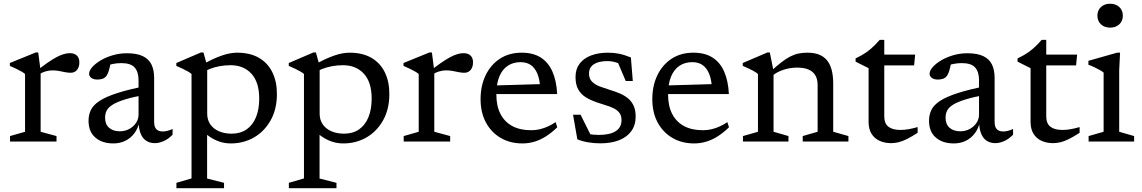

<svg xmlns="http://www.w3.org/2000/svg" viewBox="-20 -740 5972 1004"><path d="M344.5 -462Q369.5 -462 382.2 -449.2Q395 -436.5 395 -414.5Q395 -389 382.5 -374.2Q370 -359.5 350 -359.5Q334.5 -359.5 319.2 -362.8Q304 -366 288.2 -369Q272.5 -372 255 -372Q243.5 -372 230.2 -369.5Q217 -367 204 -361.5Q191 -356 179 -347.5L166.5 -365Q200.5 -392.5 227.2 -411Q254 -429.5 275 -440.8Q296 -452 313.2 -457Q330.5 -462 344.5 -462ZM192.5 -368V-51L275.5 -28.5V0H32.5V-28.5L111 -51V-353Q104.5 -359 92.8 -365.8Q81 -372.5 65.5 -380Q50 -387.5 31.5 -395.5V-410.5L166.5 -465.5H180Z M746.5 -291 744 -245.5Q676 -233 634 -220Q592 -207 569.2 -192.8Q546.5 -178.5 538 -162Q529.5 -145.5 529.5 -125Q529.5 -90 550.5 -71.8Q571.5 -53.5 606.5 -53.5Q633.5 -53.5 655.8 -65.5Q678 -77.5 691.2 -97.2Q704.5 -117 704.5 -141V-321Q704.5 -364 684.2 -387Q664 -410 614 -410Q593.5 -410 572 -406Q550.5 -402 530.5 -394L560.5 -421.5Q557.5 -405 554.2 -390.5Q551 -376 547 -364.5Q543 -353 537.5 -344.5Q529 -332.5 516.5 -328.2Q504 -324 489.5 -324Q469 -324 457.5 -332.8Q446 -341.5 446 -354Q446 -370.5 462.2 -389Q478.5 -407.5 506 -424Q533.5 -440.5 569.2 -451Q605 -461.5 644 -461.5Q695.5 -461.5 726.8 -446.5Q758 -431.5 772 -402.8Q786 -374 786 -333.5V-102Q786 -85 791.2 -74Q796.5 -63 806.5 -57.8Q816.5 -52.5 831.5 -52.5Q843 -52.5 856.2 -56Q869.5 -59.5 882.5 -65.5V-35.5Q860.5 -13 836 -2.2Q811.5 8.5 790 8.5Q763.5 8.5 744.8 -3.8Q726 -16 716 -40Q706 -64 705 -99L708.5 -102.5Q702 -69 683 -43.5Q664 -18 635.8 -4Q607.5 10 573 10Q514 10 478.5 -20.8Q443 -51.5 443 -108.5Q443 -140 455.5 -165.5Q468 -191 500.8 -212.5Q533.5 -234 593 -253.2Q652.5 -272.5 746.5 -291Z M1335.5 -224Q1335.5 -310 1294.8 -354.5Q1254 -399 1185.5 -399Q1156 -399 1128.8 -394Q1101.5 -389 1077 -379.5Q1052.5 -370 1030 -355.5V-397Q1062 -416 1089.2 -428.8Q1116.5 -441.5 1139.8 -449.5Q1163 -457.5 1182.8 -461Q1202.5 -464.5 1219.5 -464.5Q1287.5 -464.5 1333.8 -437.8Q1380 -411 1404 -362.5Q1428 -314 1428 -248.5Q1428 -169 1395.2 -110.8Q1362.5 -52.5 1308 -21.2Q1253.5 10 1187.5 10Q1155.5 10 1127.5 0.5Q1099.5 -9 1075.8 -25.5Q1052 -42 1032.5 -64H1063V193.5L1151.5 216V244H902.5V216L981.5 193V-353Q975 -359 963.5 -365.8Q952 -372.5 936.2 -380Q920.5 -387.5 902 -395.5V-410.5L1030.5 -465.5H1044L1063.5 -395V-145Q1063.5 -113.5 1079.5 -90Q1095.5 -66.5 1124.5 -53.8Q1153.5 -41 1191.5 -41Q1237 -41 1269.2 -63.2Q1301.5 -85.5 1318.5 -126.8Q1335.5 -168 1335.5 -224Z M1923.5 -224Q1923.5 -310 1882.8 -354.5Q1842 -399 1773.5 -399Q1744 -399 1716.8 -394Q1689.5 -389 1665 -379.5Q1640.5 -370 1618 -355.5V-397Q1650 -416 1677.2 -428.8Q1704.5 -441.5 1727.8 -449.5Q1751 -457.5 1770.8 -461Q1790.5 -464.5 1807.5 -464.5Q1875.5 -464.5 1921.8 -437.8Q1968 -411 1992 -362.5Q2016 -314 2016 -248.5Q2016 -169 1983.2 -110.8Q1950.5 -52.5 1896 -21.2Q1841.5 10 1775.5 10Q1743.5 10 1715.5 0.5Q1687.5 -9 1663.8 -25.5Q1640 -42 1620.5 -64H1651V193.5L1739.5 216V244H1490.5V216L1569.5 193V-353Q1563 -359 1551.5 -365.8Q1540 -372.5 1524.2 -380Q1508.5 -387.5 1490 -395.5V-410.5L1618.5 -465.5H1632L1651.5 -395V-145Q1651.5 -113.5 1667.5 -90Q1683.5 -66.5 1712.5 -53.8Q1741.5 -41 1779.5 -41Q1825 -41 1857.2 -63.2Q1889.5 -85.5 1906.5 -126.8Q1923.5 -168 1923.5 -224Z M2403 -462Q2428 -462 2440.8 -449.2Q2453.5 -436.5 2453.5 -414.5Q2453.5 -389 2441 -374.2Q2428.5 -359.5 2408.5 -359.5Q2393 -359.5 2377.8 -362.8Q2362.5 -366 2346.8 -369Q2331 -372 2313.5 -372Q2302 -372 2288.8 -369.5Q2275.5 -367 2262.5 -361.5Q2249.5 -356 2237.5 -347.5L2225 -365Q2259 -392.5 2285.8 -411Q2312.5 -429.5 2333.5 -440.8Q2354.5 -452 2371.8 -457Q2389 -462 2403 -462ZM2251 -368V-51L2334 -28.5V0H2091V-28.5L2169.5 -51V-353Q2163 -359 2151.2 -365.8Q2139.5 -372.5 2124 -380Q2108.5 -387.5 2090 -395.5V-410.5L2225 -465.5H2238.5Z M2708 -464.5Q2767.5 -464.5 2807.2 -439.5Q2847 -414.5 2868.5 -366.2Q2890 -318 2893.5 -248H2561V-293L2837 -301L2804.5 -283.5Q2802 -326 2789.8 -355.2Q2777.5 -384.5 2756 -399.8Q2734.5 -415 2702 -415Q2663.5 -415 2635 -396Q2606.5 -377 2591 -339.5Q2575.5 -302 2575.5 -246Q2575.5 -185.5 2597.2 -143.8Q2619 -102 2659.5 -80.5Q2700 -59 2757.5 -59Q2781 -59 2803 -64.2Q2825 -69.5 2845.8 -79Q2866.5 -88.5 2885.5 -101.5L2894 -74.5Q2866 -47 2836.5 -28Q2807 -9 2775.8 0.5Q2744.5 10 2712 10Q2647.5 10 2598.2 -18.8Q2549 -47.5 2521 -99.5Q2493 -151.5 2493 -221Q2493 -291 2519.2 -346Q2545.5 -401 2593.8 -432.8Q2642 -464.5 2708 -464.5Z M3159 -464.5Q3190 -464.5 3217.2 -459Q3244.5 -453.5 3279 -439.5L3289 -316.5H3252L3200 -439L3249.5 -392.5Q3225 -406.5 3202 -413.5Q3179 -420.5 3156 -420.5Q3110 -420.5 3085 -403.8Q3060 -387 3060 -356Q3060 -328.5 3076 -312.8Q3092 -297 3118.2 -287.2Q3144.5 -277.5 3175 -268Q3198 -261 3220.8 -251.5Q3243.5 -242 3262.2 -227.2Q3281 -212.5 3292.5 -189Q3304 -165.5 3304 -130.5Q3304 -85.5 3281.2 -54.2Q3258.5 -23 3217.2 -6.8Q3176 9.5 3119 9.5Q3086.5 9.5 3055.2 4.2Q3024 -1 2999 -11.5L2976.5 -140H3016L3081 -9.5L3019.5 -53Q3038.5 -45 3053.8 -41Q3069 -37 3083 -35.8Q3097 -34.5 3111 -34.5Q3168.5 -34.5 3199.2 -53.8Q3230 -73 3230 -112Q3230 -136.5 3218 -151.2Q3206 -166 3186 -175.2Q3166 -184.5 3142.8 -191.2Q3119.5 -198 3097 -206Q3067.5 -216.5 3043 -231.5Q3018.5 -246.5 3004 -271.8Q2989.5 -297 2989.5 -337.5Q2989.5 -378.5 3010.8 -406.8Q3032 -435 3070.2 -449.8Q3108.5 -464.5 3159 -464.5Z M3606 -464.5Q3665.5 -464.5 3705.2 -439.5Q3745 -414.5 3766.5 -366.2Q3788 -318 3791.5 -248H3459V-293L3735 -301L3702.5 -283.5Q3700 -326 3687.8 -355.2Q3675.5 -384.5 3654 -399.8Q3632.5 -415 3600 -415Q3561.5 -415 3533 -396Q3504.5 -377 3489 -339.5Q3473.5 -302 3473.5 -246Q3473.5 -185.5 3495.2 -143.8Q3517 -102 3557.5 -80.5Q3598 -59 3655.5 -59Q3679 -59 3701 -64.2Q3723 -69.5 3743.8 -79Q3764.5 -88.5 3783.5 -101.5L3792 -74.5Q3764 -47 3734.5 -28Q3705 -9 3673.8 0.5Q3642.5 10 3610 10Q3545.5 10 3496.2 -18.8Q3447 -47.5 3419 -99.5Q3391 -151.5 3391 -221Q3391 -291 3417.2 -346Q3443.5 -401 3491.8 -432.8Q3540 -464.5 3606 -464.5Z M4025 -368V-51L4103 -28.5V0H3865V-28.5L3943.5 -51V-353Q3935.5 -360.5 3916.8 -370.8Q3898 -381 3864 -395.5V-410.5L3992.5 -465.5H4005.5ZM4177.5 -28.5 4255.5 -51V-295Q4255.5 -325 4244 -345.2Q4232.5 -365.5 4208.8 -376Q4185 -386.5 4148.5 -386.5Q4110.5 -386.5 4075.2 -374.5Q4040 -362.5 4021 -345L4005.5 -362Q4038.5 -393 4064.2 -413Q4090 -433 4111.8 -444.2Q4133.5 -455.5 4155.2 -460Q4177 -464.5 4202.5 -464.5Q4271.5 -464.5 4304.2 -425Q4337 -385.5 4337 -302.5V-51L4416.5 -28.5V0H4177.5Z M4604 -132Q4604 -94.5 4625.5 -77.5Q4647 -60.5 4689 -60.5Q4708 -60.5 4730.2 -64.2Q4752.5 -68 4778.5 -75.5V-45.5Q4746 -24.5 4721.5 -12.5Q4697 -0.5 4677.5 4Q4658 8.5 4640 8.5Q4605.5 8.5 4579 -3.8Q4552.5 -16 4537.2 -40.8Q4522 -65.5 4522 -102V-383.5L4454 -417.5V-434.5Q4471.5 -443 4486 -451.2Q4500.5 -459.5 4512.8 -468.2Q4525 -477 4536 -486.8Q4547 -496.5 4558 -507.5Q4569 -518.5 4580 -531.5H4604V-439ZM4572 -398 4573 -454.5H4765.5L4760 -398Z M5141.5 -291 5139 -245.5Q5071 -233 5029 -220Q4987 -207 4964.2 -192.8Q4941.5 -178.5 4933 -162Q4924.5 -145.5 4924.5 -125Q4924.5 -90 4945.5 -71.8Q4966.5 -53.5 5001.5 -53.5Q5028.5 -53.5 5050.8 -65.5Q5073 -77.5 5086.2 -97.2Q5099.5 -117 5099.5 -141V-321Q5099.5 -364 5079.2 -387Q5059 -410 5009 -410Q4988.5 -410 4967 -406Q4945.5 -402 4925.5 -394L4955.5 -421.5Q4952.5 -405 4949.2 -390.5Q4946 -376 4942 -364.5Q4938 -353 4932.5 -344.5Q4924 -332.5 4911.5 -328.2Q4899 -324 4884.5 -324Q4864 -324 4852.5 -332.8Q4841 -341.5 4841 -354Q4841 -370.5 4857.2 -389Q4873.5 -407.5 4901 -424Q4928.5 -440.5 4964.2 -451Q5000 -461.5 5039 -461.5Q5090.5 -461.5 5121.8 -446.5Q5153 -431.5 5167 -402.8Q5181 -374 5181 -333.5V-102Q5181 -85 5186.2 -74Q5191.5 -63 5201.5 -57.8Q5211.5 -52.5 5226.5 -52.5Q5238 -52.5 5251.2 -56Q5264.5 -59.5 5277.5 -65.5V-35.5Q5255.5 -13 5231 -2.2Q5206.5 8.5 5185 8.5Q5158.5 8.5 5139.8 -3.8Q5121 -16 5111 -40Q5101 -64 5100 -99L5103.5 -102.5Q5097 -69 5078 -43.5Q5059 -18 5030.8 -4Q5002.5 10 4968 10Q4909 10 4873.5 -20.8Q4838 -51.5 4838 -108.5Q4838 -140 4850.5 -165.5Q4863 -191 4895.8 -212.5Q4928.5 -234 4988 -253.2Q5047.5 -272.5 5141.5 -291Z M5451 -132Q5451 -94.5 5472.5 -77.5Q5494 -60.5 5536 -60.5Q5555 -60.5 5577.2 -64.2Q5599.5 -68 5625.5 -75.5V-45.5Q5593 -24.5 5568.5 -12.5Q5544 -0.5 5524.5 4Q5505 8.5 5487 8.5Q5452.5 8.5 5426 -3.8Q5399.5 -16 5384.2 -40.8Q5369 -65.5 5369 -102V-383.5L5301 -417.5V-434.5Q5318.5 -443 5333 -451.2Q5347.5 -459.5 5359.8 -468.2Q5372 -477 5383 -486.8Q5394 -496.5 5405 -507.5Q5416 -518.5 5427 -531.5H5451V-439ZM5419 -398 5420 -454.5H5612.5L5607 -398Z M5785 -595.5Q5755.5 -595.5 5737 -612.8Q5718.5 -630 5718.5 -658Q5718.5 -686 5737 -703.2Q5755.5 -720.5 5785 -720.5Q5814.5 -720.5 5833 -703.2Q5851.5 -686 5851.5 -658Q5851.5 -630 5833 -612.8Q5814.5 -595.5 5785 -595.5ZM5837 -464.5 5832.5 -373.5V-51L5910.5 -28.5V0H5672.5V-28.5L5751 -51V-360.5Q5745.5 -365.5 5732.5 -373Q5719.5 -380.5 5703.2 -388.2Q5687 -396 5671.5 -401.5V-422L5821.5 -464.5Z"/></svg>

Font: Newsreader
Style: Regular
Weight: 400
Designer: Hugues Gentile
Foundry: Production Type
Version: Version 1.003